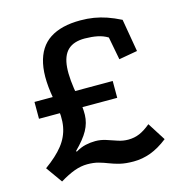

<svg xmlns="http://www.w3.org/2000/svg" viewBox="-97 -696 754 806"><g transform="rotate(-15 280.0 -293.0)"><path d="M230.5 -303.5Q240.5 -256.2 239.5 -221.6Q238.5 -187 221.2 -155.5Q204 -124 164.2 -84.5L167 -81.5Q189.2 -94.8 210.6 -99.5Q232 -104.2 253 -104.2Q276.5 -104.2 299.1 -96.8Q321.8 -89.2 343.9 -81.8Q366 -74.2 389.2 -74.2Q415.8 -74.2 438.4 -83.9Q461 -93.5 486.8 -115L536.5 -36.8Q498.2 -6.8 461.6 6.8Q425 20.2 387.5 20.2Q353 20.2 328.6 14.4Q304.2 8.5 284.5 0.6Q264.8 -7.2 243.9 -13.1Q223 -19 195.2 -19Q167.8 -19 139.1 -8.6Q110.5 1.8 74.8 23.5L24.2 -47.5Q74.5 -83.5 102.5 -119Q130.5 -154.5 138.2 -197.2Q146 -240 134.5 -297.8Q111 -407 125.8 -476Q140.5 -545 190.4 -577.5Q240.2 -610 322.8 -610Q354.2 -610 381.6 -605.5Q409 -601 436.5 -591.6Q464 -582.2 495.8 -566.2L520.2 -424.2L439.8 -410L420.8 -509.5Q400.5 -521.8 376.5 -526.6Q352.5 -531.5 321.8 -531.8Q273.5 -532 248.1 -507.9Q222.8 -483.8 218.9 -433.2Q215 -382.8 230.5 -303.5ZM389.2 -329V-255.8H49.2V-329Z"/></g></svg>

Font: Podkova VF Beta
Style: Regular
Weight: 400
Designer: Ilya Yudin
Foundry: Cyreal (www.cyreal.org)
Version: Version 2.100